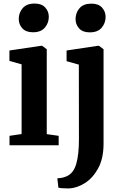

<svg xmlns="http://www.w3.org/2000/svg" viewBox="-20 -817 688 1080"><path d="M101.5 -63V-455L33 -474.5V-533L211.5 -559.5H217L243 -540V-62.5L310 -53V0H33.5V-53ZM165 -635.5Q125.5 -635.5 105.5 -657.8Q85.5 -680 85.5 -710Q85.5 -745.5 107.8 -771.2Q130 -797 174 -797H175Q214.5 -797 234.5 -774.8Q254.5 -752.5 254.5 -722.5Q254.5 -687.5 232.2 -661.5Q210 -635.5 166 -635.5ZM354.5 -473V-533L531.5 -559.5H536.5L562.5 -540V-9Q562.5 74 532.5 129.2Q502.5 184.5 457.5 212.8Q412.5 241 368 243Q356 243 335.2 242Q314.5 241 308.5 238.5L302.5 186Q309.5 186 324.2 183.8Q339 181.5 355 174.5Q393.5 157.5 408.8 105.2Q424 53 424 -32.5L423.5 -453.5ZM484.5 -635Q445 -635 425 -657.2Q405 -679.5 405 -709.5Q405 -745 427.2 -770.8Q449.5 -796.5 493.5 -796.5H494.5Q534 -796.5 554 -774.2Q574 -752 574 -722Q574 -687 551.8 -661Q529.5 -635 485.5 -635Z"/></svg>

Font: Merriweather Text Regular
Style: Bold
Weight: 700
Designer: Eben Sorkin
Foundry: Eben Sorkin
Version: Version 2.100; ttfautohint (v1.7.19-72a1) -l 8 -r 50 -G 200 